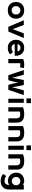

<svg xmlns="http://www.w3.org/2000/svg" viewBox="2415 -3143 961 5831"><g transform="rotate(90 2895.5 -227.5)"><path d="M293 17Q214 17 157 -14.5Q100 -46 69.5 -102.5Q39 -159 39 -233Q39 -307 70 -363Q101 -419 158 -450.5Q215 -482 293 -482Q372 -482 429 -450.5Q486 -419 517 -363Q548 -307 548 -233Q548 -159 517 -102.5Q486 -46 429.5 -14.5Q373 17 293 17ZM293 -366Q262 -366 233 -351.5Q204 -337 185 -307.5Q166 -278 166 -233Q166 -166 204.5 -133Q243 -100 293 -100Q344 -100 382 -133Q420 -166 420 -233Q420 -278 401.5 -307.5Q383 -337 354 -351.5Q325 -366 293 -366Z M1136 -470 937 0H794L595 -470H737L835 -216L865 -128L895 -216L993 -470Z M1557 -144 1631 -60Q1613 -36 1580.5 -18.5Q1548 -1 1510 8Q1472 17 1436 17Q1357 17 1301.5 -16Q1246 -49 1217 -106Q1188 -163 1188 -233Q1188 -305 1216.5 -361.5Q1245 -418 1299.5 -450Q1354 -482 1431 -482Q1508 -482 1562 -450Q1616 -418 1644.5 -361.5Q1673 -305 1673 -233Q1673 -221 1673 -212.5Q1673 -204 1672 -193H1318Q1323 -148 1354.5 -122.5Q1386 -97 1436 -97Q1472 -97 1504 -109Q1536 -121 1557 -144ZM1320 -279H1540Q1536 -319 1505.5 -343.5Q1475 -368 1431 -368Q1386 -368 1355 -343.5Q1324 -319 1320 -279Z M2050 -469 2023 -352Q2003 -359 1985 -361.5Q1967 -364 1947 -364Q1933 -364 1921.5 -362.5Q1910 -361 1900 -357V0H1771V-449Q1800 -464 1846.5 -473.5Q1893 -483 1942 -483Q1963 -483 1995.5 -480.5Q2028 -478 2050 -469Z M2562 -470 2614 -216 2631 -114 2655 -216 2724 -470H2868L2709 0H2558L2514 -160L2487 -302L2460 -160L2416 0H2265L2106 -470H2250L2319 -216L2343 -114L2360 -216L2412 -470Z M2968 -688H3113V-550H2968ZM3103 -470V0H2978V-470Z M3367 0H3238V-442Q3264 -457 3301 -466Q3338 -475 3375.5 -479Q3413 -483 3442 -483Q3542 -483 3599 -453.5Q3656 -424 3680 -375.5Q3704 -327 3704 -271Q3705 -200 3705 -135.5Q3705 -71 3704 0H3574Q3575 -125 3574 -250Q3573 -309 3544 -335.5Q3515 -362 3455 -362Q3428 -362 3403.5 -357.5Q3379 -353 3367 -347Z M3937 0H3808V-442Q3834 -457 3871 -466Q3908 -475 3945.5 -479Q3983 -483 4012 -483Q4112 -483 4169 -453.5Q4226 -424 4250 -375.5Q4274 -327 4274 -271Q4275 -200 4275 -135.5Q4275 -71 4274 0H4144Q4145 -125 4144 -250Q4143 -309 4114 -335.5Q4085 -362 4025 -362Q3998 -362 3973.5 -357.5Q3949 -353 3937 -347Z M4395 -688H4540V-550H4395ZM4530 -470V0H4405V-470Z M4794 0H4665V-442Q4691 -457 4728 -466Q4765 -475 4802.5 -479Q4840 -483 4869 -483Q4969 -483 5026 -453.5Q5083 -424 5107 -375.5Q5131 -327 5131 -271Q5132 -200 5132 -135.5Q5132 -71 5131 0H5001Q5002 -125 5001 -250Q5000 -309 4971 -335.5Q4942 -362 4882 -362Q4855 -362 4830.5 -357.5Q4806 -353 4794 -347Z M5223 -235Q5223 -310 5254.5 -365.5Q5286 -421 5344 -451.5Q5402 -482 5481 -482Q5509 -482 5540.5 -470Q5572 -458 5592 -437L5590 -461V-470H5735Q5735 -396 5735.5 -340.5Q5736 -285 5736 -235Q5736 -185 5735.5 -129.5Q5735 -74 5735 0Q5735 66 5704 118.5Q5673 171 5615.5 202Q5558 233 5477 233Q5406 233 5350 211.5Q5294 190 5263 159L5324 62Q5352 86 5388.5 100.5Q5425 115 5477 115Q5533 115 5563.5 83Q5594 51 5594 0V-8L5596 -33Q5585 -17 5563.5 -7Q5542 3 5519 8Q5496 13 5481 13Q5401 13 5343 -21Q5285 -55 5254 -111.5Q5223 -168 5223 -235ZM5479 -105Q5534 -105 5570 -142Q5606 -179 5606 -235Q5606 -290 5570 -327Q5534 -364 5479 -364Q5427 -364 5390.5 -328.5Q5354 -293 5354 -235Q5354 -177 5390.5 -141Q5427 -105 5479 -105Z"/></g></svg>

Font: Kreadon
Style: Bold
Weight: 700
Designer: Reiya WATANABE
Foundry: StudioGnu
Version: Version 1.003; ttfautohint (v1.8.4.7-5d5b);gftools[0.9.32]